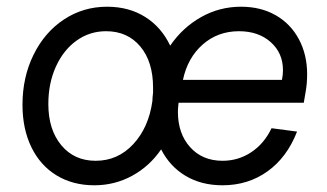

<svg xmlns="http://www.w3.org/2000/svg" viewBox="-20 -536 974 572"><path d="M47 -224Q47 -306 80 -373Q113 -440 170.5 -478Q228 -516 299 -516Q364 -516 412.5 -485.5Q461 -455 487 -400Q524 -454 579 -485Q634 -516 698 -516Q757 -516 801.5 -490.5Q846 -465 870.5 -419Q895 -373 895 -315Q895 -288 891 -265L885 -230H512Q510 -212 510 -203Q510 -138 546.5 -97.5Q583 -57 643 -57Q690 -57 728.5 -82.5Q767 -108 789 -154L865 -144Q835 -67 777 -25.5Q719 16 643 16Q580 16 533 -12Q486 -40 460 -91Q426 -41 374 -12.5Q322 16 261 16Q197 16 148.5 -13.5Q100 -43 73.5 -97.5Q47 -152 47 -224ZM265 -57Q331 -57 377 -106.5Q423 -156 434 -235Q434 -244 436 -260V-275Q436 -352 398 -397.5Q360 -443 296 -443Q247 -443 208 -415Q169 -387 146.5 -337.5Q124 -288 124 -226Q124 -150 162.5 -103.5Q201 -57 265 -57ZM823 -327Q823 -378 786.5 -410.5Q750 -443 692 -443Q629 -443 584 -403.5Q539 -364 525 -298H820Q823 -313 823 -327Z"/></svg>

Font: MedMera Sans
Style: Italic
Weight: 400
Italic angle: -11°
Designer: Kasper Nordkvist
Foundry: UNCUT.wtf
Version: Version 1.300